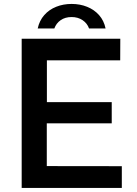

<svg xmlns="http://www.w3.org/2000/svg" viewBox="-20 -932 680 952"><path d="M87.5 -740H576.5L576 -633H212.5V-425.5H534V-320.5H212V-108.5L584 -108V0H87.5ZM335 -847.5Q303 -847.5 280.8 -832Q258.5 -816.5 249.5 -791H167Q175.5 -830 199.5 -857.2Q223.5 -884.5 258.8 -898.5Q294 -912.5 335 -912.5Q377 -912.5 412.2 -898.2Q447.5 -884 471.5 -856.8Q495.5 -829.5 503.5 -791H421.5Q412.5 -816.5 389.5 -832Q366.5 -847.5 335 -847.5Z"/></svg>

Font: 1883 Sans SemiBold
Style: Regular
Weight: 600
Designer: 1883 Sans project is a fork of Public Sans.
Version: Version 1.009